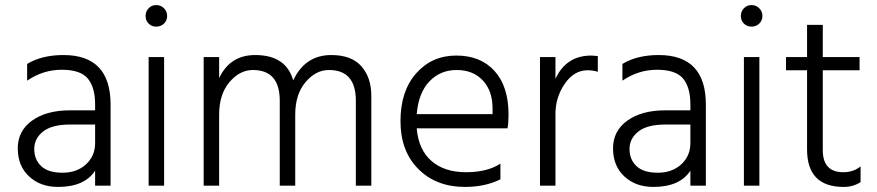

<svg xmlns="http://www.w3.org/2000/svg" viewBox="-20 -732 3458 757"><path d="M209 5Q139 5 94.5 -36.5Q50 -78 50 -147Q50 -216 106.5 -256.5Q163 -297 256 -297H355V-320Q355 -388 326 -422.5Q297 -457 223.5 -457Q150 -457 87 -414V-480Q145 -515 230 -515Q416 -515 416 -320V0H355V-59Q313 5 209 5ZM355 -168V-241H256Q185 -241 150 -213.5Q115 -186 115 -144.5Q115 -103 142.5 -77Q170 -51 226.5 -51Q283 -51 319 -84Q355 -117 355 -168Z M626.5 -699.5Q639 -687 639 -669Q639 -651 626.5 -639Q614 -627 596 -627Q578 -627 566 -639Q554 -651 554 -669Q554 -687 566 -699.5Q578 -712 596 -712Q614 -712 626.5 -699.5ZM627 0H566V-507H627Z M1444 0H1383V-335Q1383 -456 1277 -456Q1225 -456 1184.5 -408Q1144 -360 1144 -280V0H1083V-335Q1083 -456 977 -456Q925 -456 884.5 -408Q844 -360 844 -280V0H783V-507H844V-424Q887 -515 986 -515Q1108 -515 1136 -415Q1183 -515 1286 -515Q1366 -515 1405 -470.5Q1444 -426 1444 -354Z M1623 -282H1922V-305Q1922 -374 1883.5 -415Q1845 -456 1780.5 -456Q1716 -456 1673 -411Q1630 -366 1623 -282ZM1813 5Q1700 5 1629.5 -65.5Q1559 -136 1559 -254.5Q1559 -373 1621 -443Q1683 -513 1779 -513Q1875 -513 1930 -452Q1985 -391 1985 -280Q1985 -246 1981 -226H1623Q1630 -142 1681 -97.5Q1732 -53 1817 -53Q1902 -53 1953 -87V-25Q1893 5 1813 5Z M2170 0H2109V-507H2170V-421Q2212 -513 2312 -513Q2319 -513 2337 -511V-449Q2317 -455 2297 -455Q2243 -455 2206.5 -401.5Q2170 -348 2170 -283Z M2556 5Q2486 5 2441.5 -36.5Q2397 -78 2397 -147Q2397 -216 2453.5 -256.5Q2510 -297 2603 -297H2702V-320Q2702 -388 2673 -422.5Q2644 -457 2570.5 -457Q2497 -457 2434 -414V-480Q2492 -515 2577 -515Q2763 -515 2763 -320V0H2702V-59Q2660 5 2556 5ZM2702 -168V-241H2603Q2532 -241 2497 -213.5Q2462 -186 2462 -144.5Q2462 -103 2489.5 -77Q2517 -51 2573.5 -51Q2630 -51 2666 -84Q2702 -117 2702 -168Z M2973.5 -699.5Q2986 -687 2986 -669Q2986 -651 2973.5 -639Q2961 -627 2943 -627Q2925 -627 2913 -639Q2901 -651 2901 -669Q2901 -687 2913 -699.5Q2925 -712 2943 -712Q2961 -712 2973.5 -699.5ZM2974 0H2913V-507H2974Z M3306 5Q3162 5 3162 -143V-455H3079V-507H3162V-634H3224V-507H3369V-455H3224V-140Q3224 -53 3305 -53Q3345 -53 3373 -76V-14Q3344 5 3306 5Z"/></svg>

Font: Hind Kochi Light
Style: Regular
Weight: 300
Designer: Dhruvi Tolia
Foundry: Indian Type Foundry
Version: Version 0.702;PS 1.0;hotconv 1.0.81;makeotf.lib2.5.63406